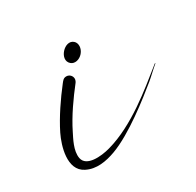

<svg xmlns="http://www.w3.org/2000/svg" viewBox="-83 -411 514 503"><g transform="rotate(-30 173.5 -159.5)"><path d="M190.8 -313.1C169.6 -331.8 131.2 -290 154.1 -270.5C163.4 -262.5 179.2 -265.7 189.2 -277.4C199.2 -289.1 199.9 -305.1 190.8 -313.1ZM143.8 -229.1C143.8 -238 136.5 -245.5 127.4 -245.5C118.6 -245.5 115.3 -240.3 110.1 -233.8C86 -203 58.3 -162.8 40 -125.6C25 -94.9 4.9 -30.4 47.5 -9C75.1 5.2 106.8 -0.7 135 -11C193.9 -32.5 271.9 -94.5 308.5 -124.4C319.3 -133.2 334.8 -148.5 346.4 -157.9C346.5 -158.1 346.6 -158.3 346.6 -158.5C346.6 -158.9 346.3 -159.4 345.9 -159.2C344.5 -158.5 342.4 -156.5 340.2 -154.8C289.5 -114.2 212.1 -48.7 130.2 -26C101.6 -18 55.8 -14.2 50.1 -42.9C45.4 -67.1 62 -95.7 69.5 -111.1C88 -148.8 115.4 -187.2 140.1 -218.7C142.1 -221.2 143.8 -225.8 143.8 -229.1Z"/></g></svg>

Font: Sinatra
Style: Regular
Weight: 400
Designer: Fahmi
Version: Version 0.1